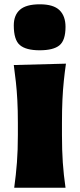

<svg xmlns="http://www.w3.org/2000/svg" viewBox="-20 -877 372 897"><path d="M46.4 0Q54.7 -60.5 59.1 -117.7Q63.5 -174.8 63.5 -246.6V-303.2Q63.5 -362.8 61 -408.4Q58.6 -454.1 54.2 -493.7Q49.8 -533.2 44.4 -573.2L288.1 -579.6Q282.2 -538.6 278.1 -498.3Q273.9 -458 271.7 -411.1Q269.5 -364.3 269.5 -303.2V-246.6Q269.5 -174.8 273.4 -117.7Q277.3 -60.5 286.1 0ZM165 -642.1Q101.6 -642.1 73 -666.3Q44.4 -690.4 44.4 -758.3Q44.4 -806.2 73.2 -831.5Q102.1 -856.9 166 -856.9Q229.5 -856.9 257.8 -829.6Q286.1 -802.2 286.1 -751.5Q286.1 -688.5 257.8 -665.3Q229.5 -642.1 165 -642.1Z"/></svg>

Font: Pinar DS4-ExtraBold
Style: Regular
Weight: 800
Designer: Amin Abedi
Version: Version 2.000